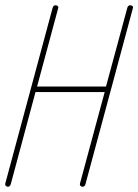

<svg xmlns="http://www.w3.org/2000/svg" viewBox="-21 -710 526 730"><path d="M9 0Q5 0 1.5 -3Q-2 -6 -1 -12L179 -680Q182 -690 190 -690Q195 -690 198.5 -687Q202 -684 200 -678L120 -381H382L463 -680Q466 -690 474 -690Q479 -690 482.5 -687Q486 -684 484 -678L304 -10Q301 0 293 0Q289 0 285.5 -3Q282 -6 283 -12L377 -360H114L20 -10Q17 0 9 0Z"/></svg>

Font: Zen Loop
Style: Italic
Weight: 400
Italic angle: -15°
Designer: Yoshimichi Ohira
Foundry: A-1 Corp ZenFonts
Version: Version 1.000; ttfautohint (v1.8.3)